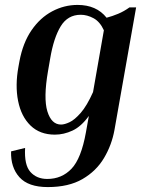

<svg xmlns="http://www.w3.org/2000/svg" viewBox="-20 -537 614 780"><path d="M445 -9Q434 52 402.5 105Q371 158 315 190.5Q259 223 174 223Q95 223 59 183Q23 143 25 78L82 64Q78 133 103.5 161.5Q129 190 172 190Q231 190 270.5 148.5Q310 107 329 1L341 -66Q310 -23 274.5 -6.5Q239 10 203 10Q142 10 104 -27Q66 -64 53.5 -127Q41 -190 55 -266L59 -288Q73 -363 108 -414Q143 -465 192 -491Q241 -517 295 -517Q372 -517 413 -465Q436 -471 460 -481Q484 -491 506 -507H533ZM175 -248Q156 -138 172.5 -84.5Q189 -31 228 -31Q242 -31 262.5 -40.5Q283 -50 308 -78.5Q333 -107 358 -163L402 -414Q386 -449 360 -463Q334 -477 308 -477Q255 -477 226.5 -430Q198 -383 184 -300Z"/></svg>

Font: Inria Serif
Style: Bold Italic
Weight: 700
Italic angle: -10°
Designer: Black Foundry Team
Foundry: Black Foundry
Version: Version 1.000; ttfautohint (v1.8.3)